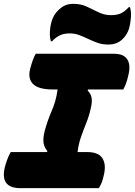

<svg xmlns="http://www.w3.org/2000/svg" viewBox="-38 -980 702 1000"><path d="M477 0H69Q-46 0 -9 -123Q-2 -146 4.5 -161Q11 -176 18 -188H206L209 -193Q193 -211 189 -235Q185 -259 195 -299Q210 -354 232 -404Q254 -454 262 -514H238Q163 -514 134.5 -542Q106 -570 119 -621Q132 -672 148 -700H556Q606 -700 625 -670.5Q644 -641 630 -586Q625 -564 618.5 -546Q612 -528 604 -514H422L418 -509Q435 -493 439 -470.5Q443 -448 434 -413Q426 -376 411.5 -340Q397 -304 384 -267Q371 -230 366 -188H416Q475 -188 495.5 -155.5Q516 -123 503 -69Q498 -46 492.5 -31.5Q487 -17 477 0ZM540 -901Q569 -901 589.5 -909.5Q610 -918 633 -943H639Q648 -913 642 -873Q638 -838 628.5 -816.5Q619 -795 602 -778Q586 -762 567.5 -755Q549 -748 525 -748Q495 -748 470 -757Q445 -766 422 -777Q399 -788 375.5 -797Q352 -806 325 -806Q296 -806 275 -796.5Q254 -787 233 -765H227Q218 -794 224 -837Q229 -869 238.5 -889Q248 -909 263 -924Q280 -942 299 -951Q318 -960 344 -960Q383 -960 414 -945.5Q445 -931 475.5 -916Q506 -901 540 -901Z"/></svg>

Font: Recursive Mn Csl St Blk
Style: Italic
Weight: 900
Italic angle: -15°
Monospace: yes
Version: Version 1.079;hotconv 1.0.112;makeotfexe 2.5.65598; ttfautoh